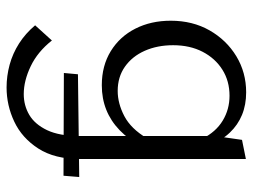

<svg xmlns="http://www.w3.org/2000/svg" viewBox="-110 -350 750 569"><g transform="rotate(90 264.5 -66.0)"><path d="M239.7 289Q205.7 289 172.4 280Q139 270.9 109.3 252Q79.6 233 55.5 204.4L100.5 154.7Q134.1 197.2 177 217.6Q219.9 238.1 259.4 238.1Q293.1 238.1 321 221.7Q348.8 205.3 366.2 169Q383.5 132.6 383.5 73.7V-328.6L395 -408.7L451.8 -420.2V71.5Q451.8 146.5 420.7 194.9Q389.5 243.3 341.2 266.1Q292.8 289 239.7 289ZM233.1 6.8Q175.5 6.8 132.2 -19.7Q88.9 -46.3 65.4 -92.6Q41.9 -138.9 41.9 -197.5Q41.9 -262.3 70.5 -312.5Q99.1 -362.7 147.2 -391.9Q195.4 -421 254 -421Q291.1 -421 321 -408.7Q350.8 -396.4 373.5 -372.6Q396.3 -348.8 409.9 -314L391.5 -291.3Q371.4 -331.3 338 -351.5Q304.7 -371.7 264.3 -371.7Q220.7 -371.7 187.1 -350.6Q153.5 -329.5 134 -292Q114.5 -254.4 114.5 -204.6Q114.5 -157.8 131 -120.5Q147.5 -83.3 178 -61.8Q208.5 -40.3 250 -40.3Q286.9 -40.3 324.5 -59.9Q362 -79.5 390 -126.6L415.5 -112Q393.5 -72.2 366.3 -46Q339.1 -19.8 305.9 -6.5Q272.6 6.8 233.1 6.8ZM501.3 120.3 196.8 119.2 200.6 77.5 505.1 73.7Z"/></g></svg>

Font: Ysabeau
Style: Bold
Weight: 700
Designer: Christian Thalmann (Catharsis Fonts)
Version: Version 2.000;gftools[0.9.27.dev2+g8671c4b]